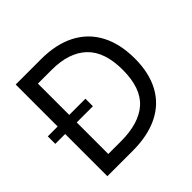

<svg xmlns="http://www.w3.org/2000/svg" viewBox="-175 -864 1032 1032"><g transform="rotate(-45 341.0 -348.5)"><path d="M79 -321H4V-378H79V-697H272Q385.5 -697 466 -655.5Q546.5 -614 588.8 -534.5Q631 -455 631 -343Q631 -233 589.2 -156.2Q547.5 -79.5 467 -39.8Q386.5 0 271 0H79ZM263 -81Q401 -81 471.5 -144.2Q542 -207.5 542 -346Q542 -484 472.2 -550Q402.5 -616 271 -616H167V-378H290V-321H167V-81Z"/></g></svg>

Font: HK Grotesk
Style: Regular
Weight: 400
Designer: Alfredo Marco Pradil
Foundry: Hanken Design Co.
Version: Version 3.001